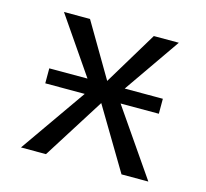

<svg xmlns="http://www.w3.org/2000/svg" viewBox="-82 -619 765 712"><g transform="rotate(15 300.0 -263.0)"><path d="M151.5 0H55.5L250 -278L79.5 -526.5H179.5L300.5 -321L424.5 -526.5H520.5L350.5 -281.5L544.5 0H441.5L300.5 -236ZM81 -253V-310.5H517V-253Z"/></g></svg>

Font: Fast_Mono
Style: Regular
Weight: 400
Monospace: yes
Designer: Carrois Corporate, Edenspiekermann AG, Nikita Prokopov
Foundry: Carrois Corporate, Edenspiekermann AG, Nikita Prokopov
Version: Version 5.002